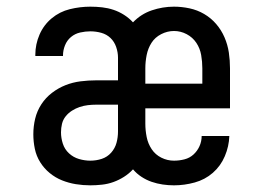

<svg xmlns="http://www.w3.org/2000/svg" viewBox="-20 -548 790 576"><path d="M251 8Q229 8 207.5 4.5Q186 1 166 -7Q146 -15 129 -29Q112 -43 100.5 -61.5Q89 -80 84.5 -101.5Q80 -123 80 -145Q80 -169 85.5 -192Q91 -215 104 -235Q117 -255 136 -269.5Q155 -284 176.5 -292.5Q198 -301 221.5 -304Q245 -307 269 -307H334V-375Q334 -391 328.5 -407Q323 -423 311.5 -434Q300 -445 284 -449.5Q268 -454 251 -454Q236 -454 220.5 -450.5Q205 -447 193 -437Q181 -427 175 -412Q169 -397 169 -382V-380H86V-384Q86 -415 98.5 -444Q111 -473 135 -493Q159 -513 189.5 -520.5Q220 -528 251 -528Q269 -528 286.5 -526Q304 -524 320.5 -518.5Q337 -513 352 -503.5Q367 -494 379 -481Q403 -506 435.5 -517Q468 -528 502 -528Q525 -528 548.5 -523Q572 -518 592.5 -506Q613 -494 628.5 -476Q644 -458 653.5 -436Q663 -414 666.5 -390.5Q670 -367 670 -343V-223H416V-177Q416 -157 420 -137Q424 -117 435 -100.5Q446 -84 464 -75Q482 -66 502 -66Q518 -66 533.5 -70Q549 -74 560.5 -84.5Q572 -95 578.5 -109.5Q585 -124 585 -140H668Q667 -109 654.5 -79.5Q642 -50 618.5 -29.5Q595 -9 564 -0.5Q533 8 502 8Q485 8 468 5.5Q451 3 435 -2.5Q419 -8 404.5 -17.5Q390 -27 379 -40Q367 -27 352 -17.5Q337 -8 320.5 -2Q304 4 286 6Q268 8 251 8ZM587 -297V-343Q587 -363 583.5 -383Q580 -403 569 -419.5Q558 -436 540 -445.5Q522 -455 502 -455Q482 -455 463.5 -445.5Q445 -436 434.5 -419.5Q424 -403 420 -383Q416 -363 416 -343V-297ZM251 -66Q269 -66 285.5 -71.5Q302 -77 313.5 -90Q325 -103 329.5 -119.5Q334 -136 334 -154V-234H269Q256 -234 243.5 -232.5Q231 -231 219 -227Q207 -223 196 -216Q185 -209 177 -199Q169 -189 166 -176.5Q163 -164 163 -151Q163 -134 168.5 -117Q174 -100 187 -88Q200 -76 217 -71Q234 -66 251 -66Z"/></svg>

Font: Iosevka Plex Etoile
Style: Regular
Weight: 400
Designer: Belleve Invis
Foundry: Belleve Invis
Version: Version 25.1.1; ttfautohint (v1.8.4)